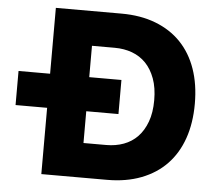

<svg xmlns="http://www.w3.org/2000/svg" viewBox="-54 -800 1016 909"><g transform="rotate(5 453.5 -345.0)"><path d="M175 50V-265H25V-427H175V-740H487Q578 -740 649.5 -712.5Q721 -685 770 -634Q819 -583 844.5 -510Q870 -437 870 -345Q870 -253 844.5 -180Q819 -107 770 -56Q721 -5 649.5 22.5Q578 50 487 50ZM361 -427H514V-265H361V-114H469Q514 -114 552 -128Q590 -142 617.5 -170.5Q645 -199 661 -242.5Q677 -286 677 -345Q677 -404 661 -447.5Q645 -491 617.5 -519.5Q590 -548 552 -562Q514 -576 469 -576H361Z"/></g></svg>

Font: OA Gothic ExtraBold
Style: Regular
Weight: 800
Designer: Choi Chi-young, Lee Jaesang, Lee Juhyun, Han Dohee
Foundry: DDUNGSANG CORP.
Version: Version 1.000;Build 20210203